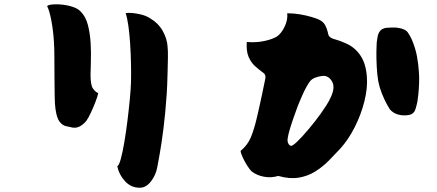

<svg xmlns="http://www.w3.org/2000/svg" viewBox="-20 -811 2040 897"><path d="M439 -376Q436 -361 426 -335Q416 -309 404 -283.5Q392 -258 383 -246Q370 -230 353.5 -221Q337 -212 319 -215Q303 -218 287 -222Q271 -226 258 -243Q245 -260 239 -303Q236 -323 235.5 -363Q235 -403 234.5 -451Q234 -499 234 -543Q234 -587 232 -614Q229 -667 220 -714.5Q211 -762 200 -783Q208 -789 229 -790.5Q250 -792 275 -789Q300 -786 322.5 -778Q345 -770 357 -757Q381 -733 391 -693Q401 -653 403.5 -608Q406 -563 404.5 -523Q403 -483 403 -460Q403 -413 414.5 -397Q426 -381 439 -376ZM763 -592Q765 -573 764.5 -541Q764 -509 763 -474.5Q762 -440 761 -412.5Q760 -385 759 -374Q753 -283 743.5 -209Q734 -135 725.5 -88.5Q717 -42 715 -31Q708 8 684.5 37.5Q661 67 632 66Q592 66 564 35.5Q536 5 528 -34Q536 -38 544.5 -69Q553 -100 561 -147.5Q569 -195 575.5 -247.5Q582 -300 586.5 -347.5Q591 -395 592 -426Q593 -465 592 -512.5Q591 -560 588 -607Q585 -654 579.5 -692Q574 -730 567 -749Q576 -752 595.5 -750.5Q615 -749 638 -743.5Q661 -738 679 -727Q720 -703 740.5 -666Q761 -629 763 -592Z M1694 -451Q1698 -400 1682.5 -338Q1667 -276 1637.5 -217.5Q1608 -159 1570 -117Q1545 -90 1516.5 -61Q1488 -32 1453 -10Q1418 12 1375.5 19Q1333 26 1280 11Q1246 21 1212.5 14.5Q1179 8 1156 -10Q1148 -17 1136 -35.5Q1124 -54 1114.5 -74.5Q1105 -95 1104 -106Q1136 -132 1151.5 -168.5Q1167 -205 1181 -265Q1185 -283 1191.5 -311.5Q1198 -340 1204 -369Q1210 -398 1214.5 -419.5Q1219 -441 1220 -446Q1222 -463 1210 -471Q1189 -486 1170.5 -503Q1152 -520 1141 -546.5Q1130 -573 1133 -615Q1176 -611 1215.5 -619.5Q1255 -628 1276 -642Q1296 -657 1310.5 -688Q1325 -719 1322 -749Q1352 -749 1381.5 -744Q1411 -739 1434.5 -732Q1458 -725 1469 -720Q1490 -710 1498.5 -694.5Q1507 -679 1510 -665.5Q1513 -652 1515 -646Q1522 -633 1544 -627.5Q1566 -622 1597 -608Q1638 -590 1664 -551.5Q1690 -513 1694 -451ZM1937 -475Q1939 -453 1938 -424Q1937 -395 1934.5 -370.5Q1932 -346 1930 -336Q1927 -320 1920.5 -299.5Q1914 -279 1892 -274Q1864 -269 1839.5 -276Q1815 -283 1800 -302Q1796 -308 1785.5 -327.5Q1775 -347 1764 -374.5Q1753 -402 1747 -432Q1742 -462 1740 -500.5Q1738 -539 1738.5 -571Q1739 -603 1740 -613Q1742 -624 1744 -638.5Q1746 -653 1755 -665.5Q1764 -678 1785 -681Q1795 -682 1812 -682.5Q1829 -683 1839 -681Q1874 -676 1885.5 -659Q1897 -642 1904 -626Q1921 -586 1928 -548Q1935 -510 1937 -475ZM1477 -278Q1489 -295 1503.5 -317Q1518 -339 1528 -362.5Q1538 -386 1538 -404Q1538 -427 1521 -444Q1504 -461 1478 -455Q1469 -454 1453.5 -448.5Q1438 -443 1429 -432Q1423 -425 1412.5 -406.5Q1402 -388 1391.5 -364Q1381 -340 1372 -318Q1366 -301 1355.5 -272Q1345 -243 1336 -214Q1327 -185 1324 -165Q1322 -151 1326.5 -141.5Q1331 -132 1338 -130Q1345 -127 1368 -149Q1391 -171 1421 -206.5Q1451 -242 1477 -278Z"/></svg>

Font: Potta One
Style: Regular
Weight: 400
Designer: 108,108go
Foundry: Font Zone 108
Version: Version 1.000